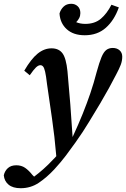

<svg xmlns="http://www.w3.org/2000/svg" viewBox="-112 -759 665 1013"><path d="M-3 234Q-44 234 -66.5 215.5Q-89 197 -92 166Q-87 143 -70.5 128Q-54 113 -26 113Q1 113 20.5 126.5Q40 140 59 164L68 173Q91 156 117 133Q143 110 166 85Q171 80 176 75Q181 70 185 65Q176 -41 162.5 -133Q149 -225 136 -316Q131 -360 126 -381Q121 -402 115 -408.5Q109 -415 101 -415Q90 -415 77.5 -403Q65 -391 45 -362L16 -386Q52 -448 86.5 -476Q121 -504 160 -504Q198 -504 217.5 -478Q237 -452 244 -383Q252 -298 259 -208Q266 -118 271 -36Q302 -103 324.5 -159Q347 -215 365 -268Q383 -321 398 -379Q412 -430 423.5 -457.5Q435 -485 449 -495.5Q463 -506 483 -506Q505 -506 519 -493.5Q533 -481 533 -460Q533 -438 525 -417Q517 -396 501 -366Q483 -331 463 -294.5Q443 -258 417 -214Q389 -168 357.5 -115.5Q326 -63 286 -7Q262 27 235.5 62Q209 97 175 134Q135 177 92.5 205.5Q50 234 -3 234ZM335 -573Q275 -573 240 -605Q205 -637 202 -688Q208 -709 223.5 -724Q239 -739 264 -739Q284 -739 298 -726Q312 -713 312 -690Q312 -676 306 -664Q300 -652 290 -642Q311 -633 338 -633Q388 -633 420 -660Q452 -687 476 -734L515 -720Q491 -652 446.5 -612.5Q402 -573 335 -573Z"/></svg>

Font: Source Serif 4 SmText Semibold
Style: Italic
Weight: 600
Italic angle: -12°
Designer: Frank Grießhammer
Foundry: Adobe
Version: Version 4.005;hotconv 1.1.0;makeotfexe 2.6.0